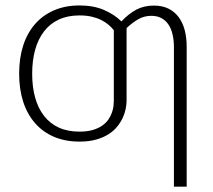

<svg xmlns="http://www.w3.org/2000/svg" viewBox="-20 -526 800 722"><path d="M408 -412.5Q399.5 -423 388.2 -432.8Q377 -442.5 361.2 -450.5Q345.5 -458.5 325.2 -463.2Q305 -468 279 -468Q234.5 -468 201.2 -452.5Q168 -437 145.8 -408.2Q123.5 -379.5 112.2 -339Q101 -298.5 101 -249Q101 -199 112.2 -158.8Q123.5 -118.5 145.8 -90Q168 -61.5 201.2 -46.2Q234.5 -31 279 -31Q308.5 -31 329.8 -37.5Q351 -44 365.2 -54.2Q379.5 -64.5 388 -77.2Q396.5 -90 401 -103Q405.5 -116 406.8 -127.5Q408 -139 408 -146.5ZM456 -147.5Q456 -134 452.8 -117.2Q449.5 -100.5 441.8 -83.5Q434 -66.5 421 -50.2Q408 -34 388.5 -21.5Q369 -9 341.8 -1.2Q314.5 6.5 279 6.5Q225.5 6.5 183.2 -11.5Q141 -29.5 111.8 -63Q82.5 -96.5 67.2 -143.5Q52 -190.5 52 -249Q52 -307.5 67.2 -354.8Q82.5 -402 111.8 -435.5Q141 -469 183.2 -487.2Q225.5 -505.5 279 -505.5Q332.5 -505.5 371.8 -488.2Q411 -471 436.5 -445.5Q464 -474.5 492.8 -489.8Q521.5 -505 558.5 -505Q590 -505 613 -493.8Q636 -482.5 651.5 -462Q667 -441.5 674.5 -413Q682 -384.5 682 -349.5V176H634V-349.5Q634 -374 629.2 -395.2Q624.5 -416.5 614.5 -432.2Q604.5 -448 588.2 -457.2Q572 -466.5 549 -466.5Q522.5 -466.5 500.5 -454Q478.5 -441.5 456 -420.5Z"/></svg>

Font: Lato 2
Style: Regular
Weight: 300
Designer: Lukasz Dziedzic with Adam Twardoch and Botio Nikoltchev
Foundry: tyPoland Lukasz Dziedzic
Version: Version 2.015; 2015-08-06; http://www.latofonts.com/